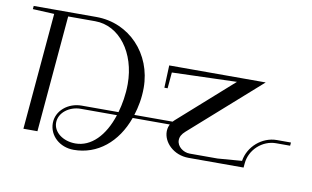

<svg xmlns="http://www.w3.org/2000/svg" viewBox="-67 -690 1422 876"><g transform="rotate(10 644.0 -252.5)"><path d="M680 -400 675.9 -296H690.9L697.4 -370.3L997.4 -379.8L747.4 -157.7C744.6 -155.2 742 -152.7 739.7 -150H562.5C574.5 -188.2 583.1 -230.5 583.1 -278.7C583.1 -436.4 467.6 -560 314 -560H24L22.7 -545L122.3 -540.3L75 0H140L187.2 -540H312.2C425.1 -540 508.3 -427.8 508.3 -283.5C508.3 -234.1 500.1 -188.9 489.1 -150H318.1C256.5 -150 202.6 -106.6 202.6 -48.7C202.6 9.3 252.1 55 317.2 55C427.4 55 515.6 -17.7 557.5 -135H729.4C724.8 -126.3 722.2 -117.1 721.4 -107.8C721.2 -105.6 721.1 -103.4 721.1 -101.3C721.1 -51.5 770 0 840 0H1095L1096.8 -20C1102.3 -83.5 1158.3 -135 1221.8 -135H1286.8L1288.1 -150H1223.1C1154.3 -150 1093.3 -96.5 1082.8 -28.8L970.8 -20H841.8C812 -20 782 -42.7 782 -71.6C782 -87.3 789.2 -100.6 805.1 -114.7L1127 -400ZM484.5 -135C452.6 -35.9 392.6 25 319.8 25C261.7 25 217.1 -9.7 217.1 -53.5C217.1 -99.9 264.5 -135 316.8 -135Z"/></g></svg>

Font: Galberik
Style: Regular
Weight: 400
Designer: Gluk
Foundry: Gluk
Version: Version 0.50